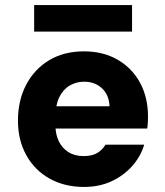

<svg xmlns="http://www.w3.org/2000/svg" viewBox="-20 -727 651 759"><path d="M312 12Q235 12 176 -21Q117 -54 84 -113.5Q51 -173 51 -250Q51 -330 83.5 -392Q116 -454 174.5 -489Q233 -524 312 -524Q388 -524 445 -491Q502 -458 533.5 -400Q565 -342 565 -267Q565 -257 564.5 -244.5Q564 -232 562 -219H158V-307H413Q411 -352 383 -378Q355 -404 313 -404Q281 -404 255 -388.5Q229 -373 214 -342Q199 -311 199 -263V-234Q199 -197 212 -169.5Q225 -142 250 -126Q275 -110 310 -110Q345 -110 365 -122.5Q385 -135 397 -155H550Q536 -108 502 -70Q468 -32 420 -10Q372 12 312 12ZM115 -602V-707H502V-602Z"/></svg>

Font: DM Sans 12pt Black
Style: Regular
Weight: 900
Version: Version 4.004;gftools[0.9.30]